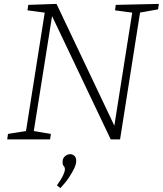

<svg xmlns="http://www.w3.org/2000/svg" viewBox="-20 -715 835 985"><path d="M574 -690 795 -695 791 -667 690 -649 700 -660 596 0H548L242 -643L249 -644L152 -34L146 -44L241 -28L237 0H17L21 -28L122 -44L112 -34L211 -660L218 -649L121 -662L125 -690L270 -695L571 -61L565 -60L660 -661L667 -649L570 -662ZM290 250 272 236Q295 204 304 184Q313 164 313 154Q313 143 307 137Q301 131 301 116Q301 97 313.5 86.5Q326 76 340 76Q352 76 361.5 84.5Q371 93 371 111Q371 126 361.5 147Q352 168 334.5 194.5Q317 221 290 250Z"/></svg>

Font: Bitter Thin Light
Style: Italic
Weight: 300
Italic angle: -9°
Version: Version 2.002